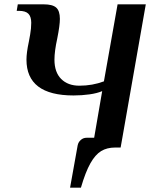

<svg xmlns="http://www.w3.org/2000/svg" viewBox="-20 -680 699 885"><path d="M544 -45 536 0H511Q473 0 446 16.5Q419 33 396.5 73Q374 113 353 185H303L338 -10Q341 -25 352.5 -35Q364 -45 379 -45H414L451 -260Q428 -250 392.5 -245Q357 -240 319 -240Q102 -240 102 -405Q102 -437 113 -488Q114 -493 119 -521Q124 -549 124 -575Q124 -603 111 -616.5Q98 -630 67 -630H57L62 -660H182Q222 -660 239 -645Q256 -630 256 -593Q256 -563 244 -503Q231 -444 231 -405Q231 -347 262 -316Q293 -285 346 -285Q406 -285 459 -305L522 -660H652Z"/></svg>

Font: Philosopher
Style: Bold Italic
Weight: 700
Italic angle: -10°
Designer: Jovanny Lemonad
Foundry: Jovanny Lemonad
Version: Version 2.000